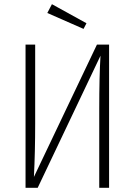

<svg xmlns="http://www.w3.org/2000/svg" viewBox="-20 -897 643 917"><path d="M501 0H454V-375Q454 -532 460 -631L160 0H102V-684H148V-307Q148 -172 142 -52L443 -684H501ZM228 -877 393 -786 379 -759 206 -835Z"/></svg>

Font: Fira Sans Condensed ExtraLight
Style: Regular
Weight: 275
Width: 3
Designer: Carrois Corporate & Edenspiekermann AG
Foundry: Carrois Corporate GbR & Edenspiekermann AG
Version: Version 4.203